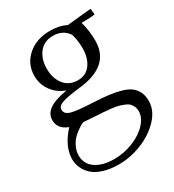

<svg xmlns="http://www.w3.org/2000/svg" viewBox="-181 -557 874 962"><g transform="rotate(-30 255.5 -75.5)"><path d="M32.2 161.1Q32.2 88.9 100.1 14.2Q43.9 -6.8 43.9 -58.1Q43.9 -93.8 76.9 -116.9Q109.9 -140.1 180.2 -151.9Q132.8 -168.9 105 -207.3Q77.1 -245.6 77.1 -294.9Q77.1 -362.8 127.7 -407.5Q178.2 -452.1 257.8 -452.1Q311 -452.1 350.1 -432.1L488.8 -445.8L492.2 -418V-411.1L463.9 -408.2Q430.2 -408.2 415 -407.2Q430.2 -354 430.2 -295.9Q430.2 -151.4 247.1 -130.9Q176.3 -123 143.1 -112.8Q109.9 -102.5 109.9 -80.1Q109.9 -55.2 141.6 -45.9Q173.3 -36.6 270 -32.2Q320.8 -29.8 356.9 -25.1Q393.1 -20.5 423.8 -11.2Q454.6 -2 472.9 12.5Q491.2 26.9 501.2 48.6Q511.2 70.3 511.2 100.1Q511.2 153.8 466.8 200.9Q422.4 248 356.4 274.4Q290.5 300.8 224.1 300.8Q173.8 300.8 135.5 288.8Q97.2 276.9 75.4 256.6Q53.7 236.3 43 212.2Q32.2 188 32.2 161.1ZM69.8 161.1Q69.8 211.4 110.4 238.8Q150.9 266.1 215.8 266.1Q273.9 266.1 326.9 244.4Q379.9 222.7 410.9 188.7Q441.9 154.8 441.9 119.1Q441.9 103.5 436.5 91.6Q431.2 79.6 422.6 71Q414.1 62.5 398.2 56.2Q382.3 49.8 367.4 45.9Q352.5 42 328.4 39.3Q304.2 36.6 284.7 35.2Q265.1 33.7 234.9 32.2Q220.2 31.7 172.9 27.8Q168.5 29.8 161.6 33.2Q154.8 36.6 137 49.1Q119.1 61.5 105.7 75.7Q92.3 89.8 81.1 113Q69.8 136.2 69.8 161.1ZM256.8 -167Q303.7 -167 329.8 -203.1Q356 -239.3 356 -294.9Q356 -340.3 344.2 -378.9Q314.5 -422.9 257.8 -422.9Q206.1 -422.9 177.5 -386.5Q148.9 -350.1 148.9 -294.9Q148.9 -239.7 177.2 -203.4Q205.6 -167 256.8 -167Z"/></g></svg>

Font: Dihjauti
Style: Regular
Weight: 400
Designer: T. Christopher White
Version: Version 3.0.0